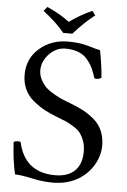

<svg xmlns="http://www.w3.org/2000/svg" viewBox="-57 -853 598 904"><g transform="rotate(5 242.5 -401.0)"><path d="M214.8 -696.8Q178.7 -741.7 113.8 -792L129.9 -812Q189.9 -786.1 235.8 -751Q293 -791 342.8 -812L357.9 -792Q308.1 -753.9 257.8 -696.8ZM394.5 -630.9Q408.2 -561.5 412.6 -502Q400.4 -492.7 379.9 -496.1Q371.1 -524.4 361.6 -544.4Q352.1 -564.5 335.4 -584.2Q318.8 -604 292.7 -614Q266.6 -624 231.9 -624Q188.5 -624 155.5 -589.4Q122.6 -554.7 122.6 -512.2Q122.6 -488.3 134.3 -466.8Q146 -445.3 160.6 -431.6Q175.3 -418 200.7 -403.8Q226.1 -389.6 241.2 -383.5Q256.3 -377.4 281.7 -367.7Q316.4 -354.5 342.3 -340.3Q368.2 -326.2 393.1 -304.7Q418 -283.2 430.9 -252.7Q443.8 -222.2 443.8 -184.1Q443.8 -136.7 418.5 -93.3Q393.1 -49.8 350.1 -22.9Q297.4 9.8 226.6 9.8Q179.2 9.8 127.2 -1.7Q75.2 -13.2 46.9 -13.2Q31.7 -76.2 26.9 -165Q42.5 -173.3 59.6 -168Q90.8 -25.9 234.9 -25.9Q294.9 -25.9 327.4 -57.4Q359.9 -88.9 359.9 -148.9Q359.9 -177.2 351.1 -200.2Q342.3 -223.1 331.1 -237.1Q319.8 -251 298.3 -263.9Q276.9 -276.9 263.7 -282.7Q250.5 -288.6 225.6 -297.9Q188 -312 160.4 -326.9Q132.8 -341.8 106 -364Q79.1 -386.2 64.9 -416.7Q50.8 -447.3 50.8 -484.9Q50.8 -562 106.7 -610.1Q162.6 -658.2 241.2 -658.2Q298.3 -658.2 339.6 -645.5Q380.9 -632.8 394.5 -630.9Z"/></g></svg>

Font: Linux Libertine O
Style: Regular
Weight: 400
Designer: Philipp H. Poll
Foundry: Philipp H. Poll
Version: Version 5.3.0